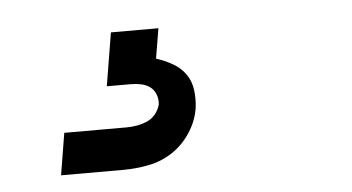

<svg xmlns="http://www.w3.org/2000/svg" viewBox="-30 -43 561 306"><g transform="rotate(-5 250.0 110.0)"><path d="M57 220 68 153H168Q176 153 184.5 151.5Q193 150 201 146.5Q209 143 214.5 136Q220 129 222 121Q223 113 220 105Q217 97 210.5 92.5Q204 88 196 86.5Q188 85 180 85H142L156 0H232L224 48Q237 52 249.5 59Q262 66 270 77Q278 88 280 102.5Q282 117 280 132Q277 152 265 170.5Q253 189 235.5 200.5Q218 212 197.5 216Q177 220 157 220Z"/></g></svg>

Font: Iosevka SS18
Style: Italic
Weight: 400
Italic angle: -9°
Monospace: yes
Designer: Belleve Invis
Foundry: Belleve Invis
Version: Version 25.1.1; ttfautohint (v1.8.4)